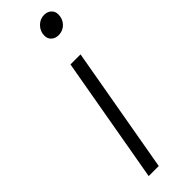

<svg xmlns="http://www.w3.org/2000/svg" viewBox="-242 -707 715 715"><g transform="rotate(-45 115.5 -350.0)"><path d="M138 -644Q138 -667 154 -683.5Q170 -700 192 -700Q209 -700 220 -690Q231 -680 231 -664Q231 -640 215.5 -624Q200 -608 177 -608Q160 -608 149 -618Q138 -628 138 -644ZM131 -500H184L96 0H43Z"/></g></svg>

Font: Sarabun ExtraLight
Style: Italic
Weight: 275
Italic angle: -10°
Designer: Suppakit Chalermlarp | Katatrad Co.,Ltd.
Foundry: Cadson Demak Co.,Ltd.
Version: Version 1.000; ttfautohint (v1.6)